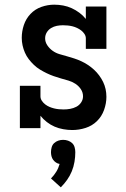

<svg xmlns="http://www.w3.org/2000/svg" viewBox="-20 -548 540 821"><path d="M289 8Q270 8 250.5 4.5Q231 1 213.5 -6.5Q196 -14 180.5 -26Q165 -38 153 -53V0H65V-181H153V-136Q153 -126 159 -117Q165 -108 173.5 -101.5Q182 -95 191.5 -91Q201 -87 211 -84.5Q221 -82 231.5 -81Q242 -80 252 -80Q266 -80 280 -82.5Q294 -85 306.5 -91.5Q319 -98 327 -110Q335 -122 335 -136Q335 -153 325.5 -167Q316 -181 302 -190Q288 -199 272.5 -203.5Q257 -208 241 -212.5Q225 -217 209.5 -222.5Q194 -228 179.5 -235Q165 -242 151 -250.5Q137 -259 125 -270.5Q113 -282 103 -295Q93 -308 86.5 -323Q80 -338 76.5 -354Q73 -370 73 -386Q73 -414 82 -441Q91 -468 110.5 -488.5Q130 -509 157 -518.5Q184 -528 212 -528Q231 -528 250 -524.5Q269 -521 286.5 -513Q304 -505 319.5 -493.5Q335 -482 347 -467V-520H435V-339H347V-384Q347 -394 341 -403Q335 -412 327 -418Q319 -424 309.5 -428.5Q300 -433 290 -435.5Q280 -438 269.5 -439Q259 -440 249 -440Q236 -440 223 -437.5Q210 -435 198.5 -428Q187 -421 180 -409.5Q173 -398 173 -384Q173 -368 182.5 -354Q192 -340 205.5 -330.5Q219 -321 234.5 -316.5Q250 -312 266 -307.5Q282 -303 297.5 -298Q313 -293 328 -286Q343 -279 356.5 -270Q370 -261 382 -250Q394 -239 404 -225.5Q414 -212 421 -197.5Q428 -183 431.5 -167Q435 -151 435 -134Q435 -106 425 -78Q415 -50 394.5 -30Q374 -10 346 -1Q318 8 289 8ZM240 253 198 215Q211 202 220.5 186.5Q230 171 235 153Q227 152 219.5 147Q212 142 207 135Q202 128 200 119.5Q198 111 198 103Q198 92 201 81.5Q204 71 211.5 64Q219 57 229 53.5Q239 50 250 50Q261 50 271 53.5Q281 57 288.5 64Q296 71 299 81.5Q302 92 302 103Q302 123 298.5 144Q295 165 287 184.5Q279 204 267 221Q255 238 240 253Z"/></svg>

Font: Iosevka Curly Slab Semibold
Style: Regular
Weight: 600
Monospace: yes
Designer: Belleve Invis
Foundry: Belleve Invis
Version: Version 22.1.2; ttfautohint (v1.8.4)